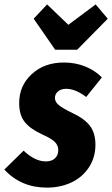

<svg xmlns="http://www.w3.org/2000/svg" viewBox="-54 -835 510 873"><path d="M380.9 -814.9 436 -750 296.9 -608.9H196.8L99.1 -750L160.2 -814.9L256.8 -722.2ZM236.8 -550.8Q288.6 -550.8 333.5 -532.7Q378.4 -514.6 409.2 -482.9L337.9 -394Q289.1 -431.2 247.1 -431.2Q224.1 -431.2 210 -419.4Q195.8 -407.7 195.8 -389.2Q195.8 -372.1 212.6 -357.7Q229.5 -343.3 275.9 -320.8Q328.1 -296.9 354 -263.9Q379.9 -231 379.9 -176.8Q379.9 -118.2 349.6 -73Q319.3 -27.8 269.5 -4.9Q219.7 18.1 159.2 18.1Q41.5 18.1 -34.2 -64L53.2 -149.9Q105.5 -101.1 153.8 -101.1Q181.2 -101.1 196 -115.2Q210.9 -129.4 210.9 -151.9Q210.9 -174.3 195.1 -189.9Q179.2 -205.6 137.2 -224.1Q82.5 -249.5 57.9 -281Q33.2 -312.5 33.2 -366.2Q33.2 -445.8 90.6 -498.3Q147.9 -550.8 236.8 -550.8Z"/></svg>

Font: Fira Sans Compressed ExtraBold
Style: Italic
Weight: 800
Width: 3
Italic angle: -8°
Designer: Carrois Corporate & Edenspiekermann AG
Foundry: Carrois Corporate GbR & Edenspiekermann AG
Version: Version 4.203;PS 004.203;hotconv 1.0.88;makeotf.lib2.5.64775